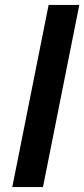

<svg xmlns="http://www.w3.org/2000/svg" viewBox="-20 -762 343 782"><path d="M30 0 178 -742H303L155 0Z"/></svg>

Font: Montserrat SemiBold
Style: Italic
Weight: 600
Italic angle: -11.3°
Designer: Julieta Ulanovsky
Foundry: Julieta Ulanovsky
Version: Version 9.000; ttfautohint (v1.8.4.7-5d5b)